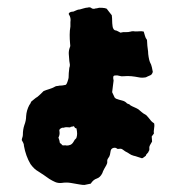

<svg xmlns="http://www.w3.org/2000/svg" viewBox="-20 -484 493 529"><path d="M405 -143Q406 -138 404.5 -129.5Q403 -121 404 -116Q402 -114 401 -112Q400 -110 398 -108Q398 -104 398.5 -101.5Q399 -99 399 -94Q398 -92 395.5 -88Q393 -84 392 -81Q391 -79 391.5 -74.5Q392 -70 390 -68Q389 -64 385.5 -61Q382 -58 382 -55Q379 -53 376 -50.5Q373 -48 371 -48Q367 -49 360 -51.5Q353 -54 348 -55Q341 -57 337 -60Q333 -63 325 -67Q322 -69 318 -72Q314 -75 309 -74Q304 -73 302.5 -74.5Q301 -76 297 -77Q287 -77 285 -69Q284 -63 283 -58Q282 -53 278 -48Q275 -44 275.5 -39Q276 -34 273 -29Q271 -26 267 -18.5Q263 -11 262 -7Q256 5 246.5 8Q237 11 230 22Q217 25 213 25.5Q209 26 198 24Q187 22 175 20Q163 18 150 20Q140 21 132 17.5Q124 14 116 9Q109 4 101 -1.5Q93 -7 85 -12Q74 -18 64 -32Q51 -54 46 -82Q46 -87 44 -90.5Q42 -94 40 -98Q40 -101 41.5 -105Q43 -109 43 -113Q43 -127 47 -139Q52 -152 52 -164Q53 -180 61 -195Q63 -197 64 -199.5Q65 -202 66 -204Q70 -207 74.5 -211Q79 -215 83 -217Q88 -221 92 -225Q96 -229 100 -233Q107 -236 115.5 -238.5Q124 -241 131 -245Q134 -247 137 -247Q140 -247 143 -248Q147 -248 151.5 -248.5Q156 -249 160 -250Q163 -250 166 -259Q169 -268 169 -270Q169 -276 169.5 -283Q170 -290 171 -297Q173 -302 172.5 -306.5Q172 -311 171 -316Q170 -326 169.5 -335.5Q169 -345 173 -355Q174 -357 173.5 -359.5Q173 -362 173 -365Q172 -376 172 -388Q172 -400 174 -411V-423Q176 -435 170 -444Q169 -445 169.5 -446Q170 -447 170 -448Q174 -452 182 -452Q185 -453 190 -455.5Q195 -458 200 -458Q204 -459 210.5 -461Q217 -463 221 -463Q228 -465 231.5 -462Q235 -459 241 -460Q243 -461 245.5 -461Q248 -461 250 -462Q253 -463 261.5 -462.5Q270 -462 274 -460Q277 -456 280.5 -451.5Q284 -447 288 -442Q289 -434 289 -427Q289 -420 290 -413Q290 -409 292.5 -404.5Q295 -400 300 -400Q303 -399 312 -394Q319 -396 326 -395.5Q333 -395 340 -397Q343 -398 347 -398Q353 -397 358.5 -397.5Q364 -398 369 -398Q371 -398 373 -397.5Q375 -397 376 -397Q378 -391 379.5 -385Q381 -379 385 -374Q385 -369 386 -358Q387 -347 388 -342Q388 -336 389.5 -327Q391 -318 393 -313Q397 -306 398.5 -298.5Q400 -291 401 -286Q399 -279 395 -277Q391 -275 386 -273Q382 -271 382 -271Q371 -269 362 -271Q352 -273 342 -274Q332 -275 321 -274Q315 -273 309 -275Q303 -277 297 -276Q292 -276 292 -271V-268Q292 -267 292.5 -265Q293 -263 293 -262Q292 -253 291 -246.5Q290 -240 289 -230Q291 -225 292.5 -222.5Q294 -220 296 -215Q298 -214 298.5 -213Q299 -212 300 -212Q308 -209 316.5 -207Q325 -205 330 -199Q332 -198 335 -197Q338 -196 339 -194Q344 -191 350 -188.5Q356 -186 361 -183Q366 -179 370.5 -175Q375 -171 381 -168Q383 -167 385 -164.5Q387 -162 389 -160Q397 -149 402 -146Q404 -145 404.5 -144Q405 -143 405 -143ZM192 -110Q193 -115 192 -122.5Q191 -130 190 -131Q187 -130 185.5 -133.5Q184 -137 182 -136Q180 -135 177.5 -135Q175 -135 173 -133Q169 -133 164.5 -133.5Q160 -134 155 -132Q151 -132 151 -132Q151 -132 147 -130Q142 -127 144 -121Q145 -112 141 -105Q143 -100 143.5 -97.5Q144 -95 145 -90Q147 -89 148 -88Q149 -87 150 -86Q152 -86 150.5 -85Q149 -84 152 -84Q154 -83 157.5 -83.5Q161 -84 164 -83Q169 -83 174 -85Q179 -87 183 -94Q186 -100 188.5 -101.5Q191 -103 192 -110Z"/></svg>

Font: Darumadrop One
Style: Regular
Weight: 400
Version: Version 1.000